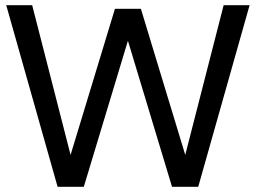

<svg xmlns="http://www.w3.org/2000/svg" viewBox="-20 -720 986 740"><path d="M4 -700H104L252 -123L423 -686H523L694 -123L842 -700H942L744 0H643L473 -563L303 0H202Z"/></svg>

Font: Cabin
Style: Regular
Weight: 400
Designer: Pablo Impallari
Foundry: Pablo Impallari. http://www.impallari.com Igino Marini. http://www.ikern.com
Version: Version 2.001